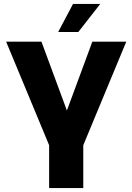

<svg xmlns="http://www.w3.org/2000/svg" viewBox="-20 -953 671 973"><path d="M229 0V-217L11 -742H190L319 -393L448 -742H620L402 -217V0ZM275 -791 350 -933H488L377 -791Z"/></svg>

Font: Exo Thin ExtraBold
Style: Regular
Weight: 800
Version: Version 2.000